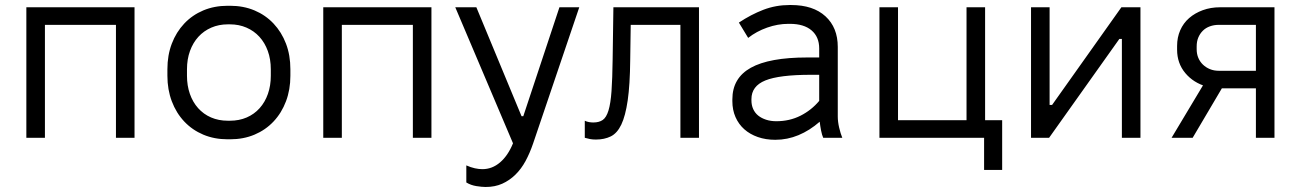

<svg xmlns="http://www.w3.org/2000/svg" viewBox="-20 -549 5183 765"><path d="M85 0H159V-450H442V0H516V-520H85Z M887 6H897Q950 6 994 -12.5Q1038 -31 1070 -65Q1102 -99 1119.5 -145.5Q1137 -192 1137 -247V-273Q1137 -329 1119.5 -375Q1102 -421 1070 -455Q1038 -489 994 -507.5Q950 -526 897 -526H887Q834 -526 790 -507.5Q746 -489 714 -455Q682 -421 664.5 -375Q647 -329 647 -273V-247Q647 -192 664.5 -145.5Q682 -99 714 -65Q746 -31 790 -12.5Q834 6 887 6ZM888 -68Q851 -68 821 -81Q791 -94 769.5 -118Q748 -142 736.5 -175Q725 -208 725 -247V-273Q725 -313 737 -346Q749 -379 770.5 -402.5Q792 -426 822 -439Q852 -452 888 -452H896Q932 -452 962 -439Q992 -426 1013.5 -402.5Q1035 -379 1047 -346Q1059 -313 1059 -273V-247Q1059 -208 1047.5 -175Q1036 -142 1014.5 -118Q993 -94 963 -81Q933 -68 896 -68Z M1268 0H1342V-450H1625V0H1699V-520H1268Z M1915 196Q1952 196 1981 183Q2010 170 2033.5 147Q2057 124 2074 92.5Q2091 61 2104 23L2288 -520H2209L2065 -86H2058L1878 -520H1794L2024 22Q2004 71 1972.5 98Q1941 125 1902 125Q1888 125 1872 121.5Q1856 118 1838 110V178Q1856 189 1878 192.5Q1900 196 1915 196Z M2354 7Q2388 7 2413.5 -5.5Q2439 -18 2455.5 -52.5Q2472 -87 2481 -149Q2490 -211 2491 -309L2493 -450H2691V0H2765V-520H2424L2421 -313Q2420 -235 2416.5 -186Q2413 -137 2404.5 -109Q2396 -81 2381.5 -71Q2367 -61 2344 -61Q2336 -61 2327 -62.5Q2318 -64 2310 -68V0Q2320 3 2330.5 5Q2341 7 2354 7Z M3069 8Q3117 8 3161.5 -10.5Q3206 -29 3246 -64Q3248 -47 3251.5 -29Q3255 -11 3260 0H3336Q3329 -17 3323.5 -40.5Q3318 -64 3318 -85V-362Q3318 -439 3269 -484Q3220 -529 3132 -529H3126Q3071 -529 3021.5 -510Q2972 -491 2924 -459L2961 -398Q2994 -424 3036.5 -439Q3079 -454 3121 -454H3127Q3183 -454 3213.5 -428Q3244 -402 3244 -356V-320H3196Q3045 -320 2971.5 -279Q2898 -238 2898 -153V-146Q2898 -111 2910.5 -82.5Q2923 -54 2945.5 -34Q2968 -14 2999.5 -3Q3031 8 3069 8ZM3073 -66Q3051 -66 3032.5 -72Q3014 -78 3001 -88.5Q2988 -99 2981 -114.5Q2974 -130 2974 -149V-154Q2974 -206 3029.5 -228.5Q3085 -251 3211 -251H3244V-147Q3213 -110 3169.5 -88Q3126 -66 3073 -66Z M3901 128H3973V-70H3905V-520H3831V-70H3558V-520H3484V0H3901Z M4088 0H4160L4440 -394H4450V0H4524V-520H4448L4172 -131H4162V-520H4088Z M4833 -197H4984V0H5058V-520H4841Q4804 -520 4772.5 -508.5Q4741 -497 4718 -477Q4695 -457 4682.5 -428.5Q4670 -400 4670 -366V-351Q4670 -297 4702.5 -258Q4735 -219 4788 -204ZM4836 -267Q4817 -267 4801 -273.5Q4785 -280 4773 -291.5Q4761 -303 4754.5 -318.5Q4748 -334 4748 -353V-364Q4748 -384 4754.5 -399.5Q4761 -415 4772.5 -426.5Q4784 -438 4800.5 -444Q4817 -450 4836 -450H4984V-267ZM4781 -222 4648 0H4732L4856 -210Z"/></svg>

Font: Fixel Variable
Style: Regular
Weight: 100
Width: 3
Designer: AlfaBravo + MacPaw
Foundry: Kyrylo Tkachov, Marchela Mozhyna, Serhii Makarenko, Maria Weinstein, Zakhar Kryvoshyya
Version: Version 1.211